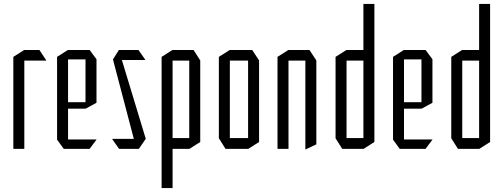

<svg xmlns="http://www.w3.org/2000/svg" viewBox="-20 -759 2567 979"><path d="M48 0V-469L103 -504H104V0ZM104 -450V-504H181L216 -451V-450Z M305 0 271 -47V-48H472V-47L437 0ZM271 -48V-469L326 -504H327V-48ZM327 -205V-238H416V-205ZM327 -456V-504H437L472 -457V-456ZM416 -205V-456H472V-235L417 -205Z M592 -453 586 -504H686L721 -454V-453ZM665 -41 556 -456 586 -504 723 -52V-51ZM587 0 552 -50V-51H723L688 0Z M860 -450V-504H967L1001 -451V-450ZM804 200V-53H805L860 0V200ZM852 0 804 -54V-55H945V0ZM804 -55V-469L859 -504H860V-55ZM945 0V-450H1001V-35L946 0Z M1152 -450V-504H1266L1301 -451V-450ZM1130 0 1096 -54V-55H1245V0ZM1096 -55V-469L1151 -504H1152V-55ZM1245 0V-450H1301V-35L1246 0Z M1395 0V-469L1450 -504H1451V0ZM1537 3V-450H1593V-23L1538 3ZM1451 -450V-504H1558L1593 -451V-450Z M1888 -451 1833 -504V-739H1889V-451ZM1747 -450V-504H1846L1889 -451V-450ZM1725 0 1691 -54V-55H1833V0ZM1691 -55V-469L1746 -504H1747V-55ZM1833 0V-450H1889V-35L1834 0Z M2018 0 1984 -47V-48H2185V-47L2150 0ZM1984 -48V-469L2039 -504H2040V-48ZM2040 -205V-238H2129V-205ZM2040 -456V-504H2150L2185 -457V-456ZM2129 -205V-456H2185V-235L2130 -205Z M2478 -451 2423 -504V-739H2479V-451ZM2337 -450V-504H2436L2479 -451V-450ZM2315 0 2281 -54V-55H2423V0ZM2281 -55V-469L2336 -504H2337V-55ZM2423 0V-450H2479V-35L2424 0Z"/></svg>

Font: Foldit Light
Style: Regular
Weight: 300
Version: Version 1.003